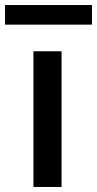

<svg xmlns="http://www.w3.org/2000/svg" viewBox="-61 -744 386 764"><path d="M-41 -724H305V-646H-41ZM72 -540H184V0H72Z"/></svg>

Font: EncodeSans
Style: Medium
Weight: 500
Designer: Pablo Impallari, Andres Torresi
Foundry: Pablo Impallari, Andres Torresi
Version: Version 1.000; ttfautohint (v1.4.1)